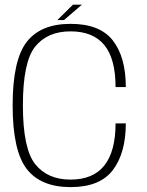

<svg xmlns="http://www.w3.org/2000/svg" viewBox="-20 -780 616 805"><path d="M276 4.5Q399 4.5 453.2 -67Q507.5 -138.5 507.5 -262.5H464.5Q464.5 -145.5 417.5 -86.2Q370.5 -27 275.5 -27Q179.5 -27 127.8 -91.5Q76 -156 76 -338.5Q76 -520.5 127.5 -584.5Q179 -648.5 275.5 -648.5Q370.5 -648.5 417.5 -591Q464.5 -533.5 464.5 -415H507.5Q507.5 -540.5 453.2 -610.2Q399 -680 276 -680Q150.5 -680 91.8 -604Q33 -528 33 -338.5Q33 -148.5 91.8 -72Q150.5 4.5 276 4.5ZM220.5 -696H248.5L323.5 -760.5H286Z"/></svg>

Font: Anybody UltraCondensed Thin ExtraLight
Style: Regular
Weight: 250
Version: Version 1.111